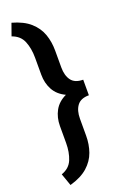

<svg xmlns="http://www.w3.org/2000/svg" viewBox="-179 -834 691 1064"><g transform="rotate(-20 166.0 -301.5)"><path d="M40.5 177.2 15.1 105Q63 88.4 80.1 46.4Q97.2 4.4 97.2 -50.3V-149.9Q97.2 -199.7 118.9 -239.5Q140.6 -279.3 187.5 -301.3Q140.6 -323.2 118.9 -363Q97.2 -402.8 97.2 -452.6V-552.7Q97.2 -607.4 80.1 -649.7Q63 -691.9 15.1 -708.5L40.5 -779.8Q107.4 -761.2 145.5 -727.3Q183.6 -693.4 199.5 -648.7Q215.3 -604 215.3 -552.7V-452.6Q215.3 -404.3 236.6 -375.7Q257.8 -347.2 306.2 -347.2V-255.4Q257.8 -255.4 236.6 -226.8Q215.3 -198.2 215.3 -149.9V-50.3Q215.3 1 199.5 45.7Q183.6 90.3 145.5 124.3Q107.4 158.2 40.5 177.2Z"/></g></svg>

Font: Vazirmatn RD UI SemiBold
Style: Regular
Weight: 600
Designer: Saber Rastikerdar
Foundry: Saber Rastikerdar
Version: Version 33.003